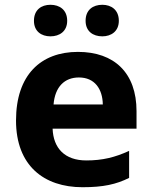

<svg xmlns="http://www.w3.org/2000/svg" viewBox="-20 -773 637 803"><path d="M122 -686C122 -642 153 -621 191 -621C229 -621 261 -642 261 -686C261 -732 229 -753 191 -753C153 -753 122 -732 122 -686ZM338 -686C338 -642 369 -621 408 -621C445 -621 477 -642 477 -686C477 -732 445 -753 408 -753C369 -753 338 -732 338 -686ZM306 -556C151 -556 47 -460 47 -269C47 -80 164 10 325 10C412 10 466 -2 520 -29V-142C461 -115 409 -102 341 -102C251 -102 203 -153 200 -235H551V-308C551 -468 458 -556 306 -556ZM310 -449C376 -449 409 -401 410 -336H204C210 -410 250 -449 310 -449Z"/></svg>

Font: Noto Sans Canadian Aboriginal
Style: Bold
Weight: 700
Designer: Monotype Design Team, Typotheque's Kevin King
Foundry: Monotype Imaging Inc.
Version: Version 2.004